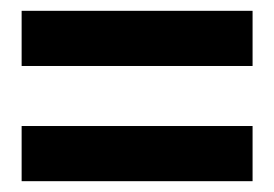

<svg xmlns="http://www.w3.org/2000/svg" viewBox="-20 -529 507 355"><path d="M20 -194V-296H447V-194ZM20 -407V-509H447V-407Z"/></svg>

Font: Exo
Style: DemiBold
Weight: 600
Designer: Natanael Gama
Version: Version 1.00